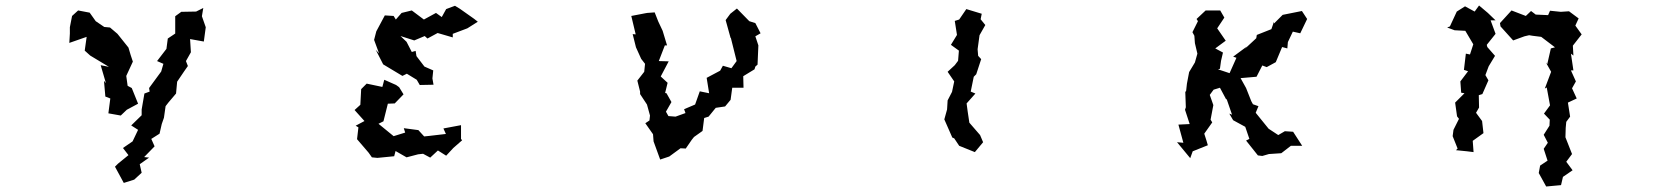

<svg xmlns="http://www.w3.org/2000/svg" viewBox="-20 -547 6040 698"><path d="M693 -505 639 -504 617 -488V-425L590 -407L585 -369L584 -368L551 -325L574 -315L566 -287L522 -227L524 -214L505 -207L495 -149V-128L457 -91L482 -75L462 -33L427 -9L447 17L409 48L398 59L430 118L468 106L495 81L488 50L522 26L504 24L542 -15L530 -42L560 -61L568 -96L576 -119L582 -161L592 -174L620 -207L624 -250L649 -287L663 -307L656 -325L674 -357L671 -405L721 -396L728 -448L714 -488L719 -518ZM232 -391 295 -413 288 -363 308 -345 376 -304 346 -310 365 -245 358 -253 363 -196 381 -189 374 -135 419 -127 441 -148 482 -170 459 -227 444 -235 439 -271 463 -323 455 -347 447 -374 407 -424 380 -447 359 -449 328 -470 306 -501 264 -509 242 -489 234 -448V-425Z M1379 -491 1348 -433 1340 -402 1358 -353 1346 -366 1373 -313 1443 -271 1459 -279 1495 -257 1506 -238 1556 -239 1552 -262 1555 -291 1523 -305 1494 -343 1491 -362 1477 -358 1458 -395 1436 -416 1486 -400 1524 -416 1534 -407 1571 -427 1626 -411V-424L1679 -444L1717 -468L1703 -479L1652 -515L1634 -526L1602 -514L1586 -485L1565 -500L1521 -476L1477 -509L1440 -500L1419 -476L1411 -489ZM1269 -147 1305 -107 1273 -90 1283 -84 1278 -41 1320 8 1332 25 1352 27 1413 21 1418 2 1458 25 1500 14 1518 12 1544 26 1572 0 1602 19 1628 -9 1660 -37 1656 -42V-92L1592 -80L1601 -60L1541 -53L1522 -51L1501 -74L1448 -81L1453 -65L1411 -52L1356 -97L1374 -106L1390 -170L1415 -171L1447 -204L1431 -230L1420 -238L1377 -257L1370 -231L1313 -243L1293 -223L1290 -166Z M2327 -499 2275 -489 2291 -422 2280 -423 2292 -375 2311 -333 2325 -315 2322 -286 2297 -254 2307 -214V-205L2332 -167L2343 -127L2341 -109L2326 -99L2354 -59L2356 -33L2380 33L2413 22L2454 -8L2473 -7L2495 -39L2503 -49L2534 -71L2540 -118L2556 -123L2582 -155L2616 -160L2636 -184L2642 -228H2683L2682 -270L2723 -295L2726 -305L2734 -312L2737 -382L2726 -415L2745 -426L2726 -463L2704 -470L2659 -516L2635 -497L2618 -474L2636 -409H2637L2658 -325L2639 -299L2608 -308L2598 -290L2549 -264L2558 -208L2524 -215L2507 -167L2467 -150L2472 -136L2436 -123L2410 -125L2401 -141L2421 -176L2403 -208L2398 -209L2407 -246L2382 -269L2411 -324L2375 -325L2397 -382H2405L2389 -435L2373 -469L2360 -502L2333 -500Z M3413 -113 3442 -47 3449 -44 3467 -17 3524 6 3554 -30 3543 -56 3504 -101 3498 -141 3494 -171 3526 -207 3509 -214 3520 -268 3529 -277 3547 -332 3536 -344 3534 -368 3541 -419 3562 -456 3545 -477 3549 -497 3493 -514 3467 -476 3451 -471 3459 -420 3437 -384 3466 -363 3463 -326 3451 -310 3425 -286 3449 -251 3441 -213 3425 -182 3423 -149Z M4392 -221 4415 -228 4438 -185 4439 -188 4459 -130 4449 -134 4463 -110 4507 -86 4522 -42 4510 -36 4553 18 4569 20 4593 13 4638 10 4673 -17H4714L4681 -68L4651 -70L4627 -56L4592 -79L4545 -137L4555 -161L4535 -168L4529 -179L4510 -227L4490 -263L4548 -268L4569 -309L4585 -303L4618 -321L4641 -376L4660 -371L4662 -394L4680 -432L4707 -426L4732 -478L4713 -507L4643 -493L4612 -462L4611 -467L4602 -441L4549 -420L4547 -408L4505 -369L4513 -378L4463 -341L4475 -337L4450 -281L4408 -295L4415 -297L4419 -326L4426 -356L4398 -371L4436 -399L4405 -444L4431 -483L4416 -509H4363L4330 -478L4335 -470L4315 -430L4322 -417L4324 -390L4333 -352L4324 -320L4303 -285L4295 -243L4292 -216L4289 -213L4291 -157L4288 -148L4305 -96L4264 -94L4282 -28L4259 -30L4307 28L4316 3L4371 -19L4366 -36L4358 -61L4387 -102L4381 -112L4391 -165L4378 -202Z M5583 -413 5633 -375 5618 -371 5605 -314 5600 -320 5619 -286 5596 -225 5603 -229 5615 -164 5593 -134 5614 -112 5613 -90 5592 -57 5607 -28 5592 -6 5606 37 5579 55 5574 82 5601 131 5655 126 5662 96 5697 72 5674 41 5695 13 5671 -48 5672 -82 5674 -104 5688 -123 5680 -174 5712 -189 5695 -226 5709 -251 5691 -291H5700L5691 -352L5700 -345L5698 -381L5730 -422L5707 -454L5719 -480L5684 -506L5654 -504L5615 -508L5608 -492L5563 -494L5546 -507L5527 -489L5475 -509L5433 -463L5435 -451L5481 -400L5522 -415L5539 -419L5551 -417ZM5241 -447 5268 -437 5307 -435 5336 -386 5324 -349 5309 -352 5302 -293 5317 -288 5289 -251 5292 -210 5304 -208 5270 -174 5277 -124 5284 -115 5264 -75 5261 -52 5279 -7 5273 -1 5313 3 5337 6 5334 -35 5373 -63 5368 -107 5346 -137 5357 -156 5356 -201 5369 -205 5391 -255 5380 -274 5392 -306 5415 -344 5387 -376 5385 -384 5417 -424 5399 -473H5417L5389 -500L5357 -527L5341 -505L5306 -524L5276 -505L5251 -451Z"/></svg>

Font: チョークS
Style: Regular
Weight: 400
Designer: [Stick] Fontworks Inc.
Foundry: [Stick] Fontworks Inc.
Version: Version 1.200;FEAKit 1.0